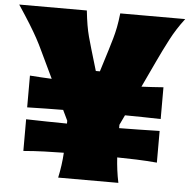

<svg xmlns="http://www.w3.org/2000/svg" viewBox="-59 -862 907 917"><g transform="rotate(5 394.0 -403.5)"><path d="M253.4 0Q266.6 -60.5 270 -120.6Q225.6 -120.1 176.8 -118.4Q127.9 -116.7 76.7 -112.3V-264.2Q128.9 -262.7 178.2 -262Q227.5 -261.2 272.9 -260.7V-274.4L249 -324.2Q209 -323.7 165.5 -323.2Q122.1 -322.8 76.7 -321.3V-473.6Q104 -471.7 130.1 -470Q156.2 -468.3 181.6 -467.3L121.1 -594.2Q106.4 -626 90.8 -654.5Q75.2 -683.1 53 -719Q30.8 -754.9 -3.9 -807.1H320.3Q324.7 -766.6 329.6 -737.8Q334.5 -709 341.3 -683.3Q348.1 -657.7 357.4 -626.5L388.2 -522.9H407.7L440.4 -627.9Q450.2 -659.7 457.5 -685.3Q464.8 -710.9 470.5 -739.3Q476.1 -767.6 480.5 -807.1H792Q752.4 -755.4 724.4 -701.4Q696.3 -647.5 671.9 -595.2L611.8 -467.3Q637.2 -468.3 663.6 -470Q689.9 -471.7 716.8 -473.6V-321.3Q671.9 -322.8 628.9 -323.2Q585.9 -323.7 545.4 -324.2L522.9 -276.9V-260.7Q567.9 -261.2 616.5 -262Q665 -262.7 716.8 -264.2V-112.3Q666.5 -116.7 618.4 -118.4Q570.3 -120.1 525.9 -120.6Q527.8 -90.3 531.7 -60.5Q535.6 -30.8 542 0Z"/></g></svg>

Font: Pinar-DS3-FD Black
Style: Regular
Weight: 900
Designer: Amin Abedi
Version: Version 3.000